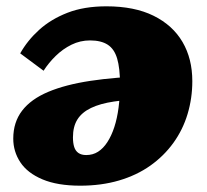

<svg xmlns="http://www.w3.org/2000/svg" viewBox="-20 -574 656 608"><path d="M317 -554Q406 -554 466.5 -524Q527 -494 558 -441Q589 -388 589 -317Q589 -263 574 -213Q559 -163 529 -121.5Q499 -80 456 -49.5Q413 -19 357 -2.5Q301 14 234 14Q162 14 114.5 -6Q67 -26 44.5 -60Q22 -94 22 -135Q22 -187 50 -223.5Q78 -260 132.5 -283Q187 -306 266.5 -318Q346 -330 448 -333L445 -261Q385 -259 341 -252.5Q297 -246 268 -232Q239 -218 225 -195.5Q211 -173 211 -139Q211 -121 215 -108.5Q219 -96 228.5 -89.5Q238 -83 253 -83Q274 -83 290.5 -93.5Q307 -104 320 -124Q333 -144 342 -171.5Q351 -199 355.5 -233.5Q360 -268 360 -308Q360 -358 351 -388.5Q342 -419 321 -432.5Q300 -446 265 -446Q234 -446 206.5 -432.5Q179 -419 156.5 -397Q134 -375 118 -350L44 -405Q67 -446 104 -479.5Q141 -513 193.5 -533.5Q246 -554 317 -554Z"/></svg>

Font: Roboto Serif Black
Style: Italic
Weight: 900
Italic angle: -10°
Version: Version 1.008